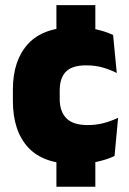

<svg xmlns="http://www.w3.org/2000/svg" viewBox="-20 -610 492 730"><path d="M342.5 -415H194.5V-590.5H342.5ZM342.5 100H194.5V-81H342.5ZM265.5 13.5Q145 13.5 87 -49.5Q29 -112.5 29 -227V-269.5Q29 -380.5 87 -443.5Q145 -506.5 265 -506.5Q294.5 -506.5 321 -502.8Q347.5 -499 370 -492.2Q392.5 -485.5 410 -477L424 -332.5Q399.5 -345 371 -353.2Q342.5 -361.5 307.5 -361.5Q253.5 -361.5 230.2 -337Q207 -312.5 207 -266.5V-234Q207 -186 232.5 -160.2Q258 -134.5 312.5 -134.5Q346.5 -134.5 374.2 -142Q402 -149.5 429 -162L415.5 -17Q388 -3.5 349 5Q310 13.5 265.5 13.5Z"/></svg>

Font: Anek Bangla ExtraBold
Style: Regular
Weight: 800
Designer: Sulekha Rajkumar (Bangla), Yesha Goshar (Latin)
Foundry: Ek Type
Version: Version 1.003